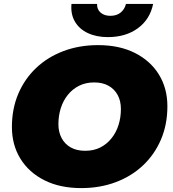

<svg xmlns="http://www.w3.org/2000/svg" viewBox="-20 -947 888 983"><path d="M396 16Q287 16 207.5 -24Q128 -64 84.5 -134.5Q41 -205 41 -297Q41 -390 73.5 -466.5Q106 -543 165 -599Q224 -655 305 -685.5Q386 -716 482 -716Q591 -716 670.5 -676Q750 -636 793.5 -565.5Q837 -495 837 -403Q837 -310 804.5 -233.5Q772 -157 713 -101Q654 -45 573 -14.5Q492 16 396 16ZM416 -175Q460 -175 493.5 -192Q527 -209 551 -239Q575 -269 587 -307.5Q599 -346 599 -389Q599 -430 582.5 -460.5Q566 -491 535.5 -508Q505 -525 462 -525Q419 -525 385 -508Q351 -491 327 -461Q303 -431 291 -392.5Q279 -354 279 -311Q279 -271 295.5 -240Q312 -209 342.5 -192Q373 -175 416 -175ZM532 -757Q474 -757 430 -777.5Q386 -798 363.5 -836.5Q341 -875 346 -927H477Q476 -899 495 -882.5Q514 -866 545 -866Q577 -866 597.5 -882.5Q618 -899 625 -927H764Q748 -848 686 -802.5Q624 -757 532 -757Z"/></svg>

Font: Montserrat Thin Black
Style: Italic
Weight: 900
Italic angle: -11.3°
Version: Version 9.000